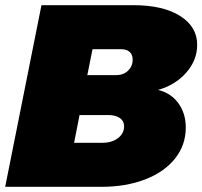

<svg xmlns="http://www.w3.org/2000/svg" viewBox="-25 -721 781 741"><path d="M692 -229Q692 -161 650.5 -109Q609 -57 535 -28.5Q461 0 367 0H-5L135 -701H490Q604 -701 670 -659.5Q736 -618 736 -548Q736 -489 694 -441Q652 -393 585 -374Q635 -362 663.5 -322.5Q692 -283 692 -229ZM487 -491Q487 -510 475.5 -520.5Q464 -531 443 -531H332L312 -431H423Q451 -431 469 -448Q487 -465 487 -491ZM454 -234Q454 -254 437.5 -265.5Q421 -277 392 -277H282L261 -170H371Q407 -170 430.5 -188Q454 -206 454 -234Z"/></svg>

Font: Gontserrat Black
Style: Italic
Weight: 900
Italic angle: -11.3°
Designer: Julieta Ulanovsky
Foundry: Julieta Ulanovsky
Version: Version 6.001